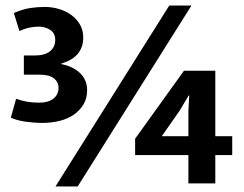

<svg xmlns="http://www.w3.org/2000/svg" viewBox="-20 -661 880 692"><path d="M180 11 590 -641H670L260 11ZM643 -406H756V-170H817V-102H756V0H659V-102H467V-161ZM628 -263 563 -170H659V-261L662 -317H660ZM30 -614Q62 -628 88.5 -632Q115 -636 141 -636Q169 -636 194.5 -628Q220 -620 239 -605.5Q258 -591 269 -571Q280 -551 280 -526Q280 -455 201 -432V-430Q243 -422 268.5 -397.5Q294 -373 294 -336Q294 -306 280.5 -284Q267 -262 245 -247Q223 -232 193.5 -225Q164 -218 133 -218Q104 -218 72 -222.5Q40 -227 19 -237L38 -305Q61 -297 80 -294Q99 -291 122 -291Q154 -291 172.5 -305.5Q191 -320 191 -345Q191 -365 174.5 -378.5Q158 -392 120 -392H66V-461H105Q141 -461 160 -476Q179 -491 179 -517Q179 -542 160.5 -553.5Q142 -565 121 -565Q104 -565 86.5 -561.5Q69 -558 50 -549Z"/></svg>

Font: Mukta Vaani
Style: Bold
Weight: 700
Designer: Noopur Datye, Girish Dalvi, Yashodeep Gholap, Pallavi Karambelkar
Foundry: Ek Type
Version: Version 2.538;PS 1.000;hotconv 16.6.51;makeotf.lib2.5.65220;